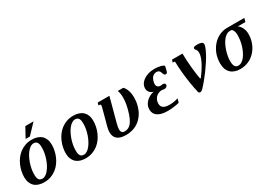

<svg xmlns="http://www.w3.org/2000/svg" viewBox="21 -1552 3387 2398"><g transform="rotate(-30 1714.0 -352.5)"><path d="M379.4 -374Q379.4 -390.6 378.2 -409.2Q377 -427.7 370.6 -443.1Q364.3 -458.5 351.1 -468.5Q337.9 -478.5 314.5 -478.5Q290 -478.5 266.6 -463.1Q243.2 -447.8 222.4 -421.6Q201.7 -395.5 184.3 -361.6Q167 -327.6 154.5 -290.5Q142.1 -253.4 135 -215.6Q127.9 -177.7 127.9 -144.5Q127.9 -127.4 128.9 -109.1Q129.9 -90.8 136.2 -75.4Q142.6 -60.1 155.5 -50Q168.5 -40 192.9 -40Q217.3 -40 240.5 -55.4Q263.7 -70.8 284.4 -96.9Q305.2 -123 322.8 -157Q340.3 -190.9 352.8 -228Q365.2 -265.1 372.3 -302.7Q379.4 -340.3 379.4 -374ZM189.5 10.7Q146.5 10.7 111.8 -0.7Q77.1 -12.2 53 -34.9Q28.8 -57.6 15.6 -91.3Q2.4 -125 2.4 -168.9Q2.4 -208 11 -250Q19.5 -292 36.6 -332Q53.7 -372.1 79.8 -408Q106 -443.8 140.9 -470.7Q175.8 -497.6 220 -513.4Q264.2 -529.3 317.9 -529.3Q360.8 -529.3 395.5 -517.8Q430.2 -506.3 454.3 -483.6Q478.5 -460.9 491.7 -427.2Q504.9 -393.6 504.9 -349.6Q504.9 -310.5 496.3 -268.6Q487.8 -226.6 470.7 -186.5Q453.6 -146.5 427.5 -110.6Q401.4 -74.7 366.5 -47.9Q331.5 -21 287.4 -5.1Q243.2 10.7 189.5 10.7ZM334 -715.8H452.6L317.9 -574.7H256.8Z M977.5 -374Q977.5 -390.6 976.3 -409.2Q975.1 -427.7 968.8 -443.1Q962.4 -458.5 949.2 -468.5Q936 -478.5 912.6 -478.5Q888.2 -478.5 864.7 -463.1Q841.3 -447.8 820.6 -421.6Q799.8 -395.5 782.5 -361.6Q765.1 -327.6 752.7 -290.5Q740.2 -253.4 733.2 -215.6Q726.1 -177.7 726.1 -144.5Q726.1 -127.4 727.1 -109.1Q728 -90.8 734.4 -75.4Q740.7 -60.1 753.7 -50Q766.6 -40 791 -40Q815.4 -40 838.6 -55.4Q861.8 -70.8 882.6 -96.9Q903.3 -123 920.9 -157Q938.5 -190.9 950.9 -228Q963.4 -265.1 970.5 -302.7Q977.5 -340.3 977.5 -374ZM787.6 10.7Q744.6 10.7 710 -0.7Q675.3 -12.2 651.1 -34.9Q627 -57.6 613.8 -91.3Q600.6 -125 600.6 -168.9Q600.6 -208 609.1 -250Q617.7 -292 634.8 -332Q651.9 -372.1 678 -408Q704.1 -443.8 739 -470.7Q773.9 -497.6 818.1 -513.4Q862.3 -529.3 916 -529.3Q959 -529.3 993.7 -517.8Q1028.3 -506.3 1052.5 -483.6Q1076.7 -460.9 1089.8 -427.2Q1103 -393.6 1103 -349.6Q1103 -310.5 1094.5 -268.6Q1085.9 -226.6 1068.8 -186.5Q1051.8 -146.5 1025.6 -110.6Q999.5 -74.7 964.6 -47.9Q929.7 -21 885.5 -5.1Q841.3 10.7 787.6 10.7Z M1280.3 -433.6Q1282.7 -443.8 1284.2 -451.4Q1285.6 -459 1285.6 -464.4Q1285.6 -474.6 1281 -478.3Q1276.4 -481.9 1267.6 -481.9H1253.9L1263.7 -518.6H1432.6L1339.8 -173.3Q1334 -151.4 1330.1 -130.9Q1326.2 -110.4 1326.2 -93.3Q1326.2 -68.4 1337.4 -53Q1348.6 -37.6 1378.4 -37.6Q1407.2 -37.6 1431.4 -49.3Q1455.6 -61 1475.6 -86.4Q1495.6 -111.8 1512.7 -151.6Q1529.8 -191.4 1544.9 -247.6Q1548.8 -261.7 1553.2 -280.5Q1557.6 -299.3 1561.5 -320.8Q1565.4 -342.3 1567.9 -366.2Q1570.3 -390.1 1570.3 -414.6Q1570.3 -441.4 1566.4 -467.5Q1562.5 -493.7 1553.7 -518.6H1632.3Q1659.2 -493.2 1674.6 -447.8Q1689.9 -402.3 1689.9 -344.7Q1689.9 -318.4 1686.5 -291Q1683.1 -263.7 1675.3 -235.4Q1656.2 -164.1 1622.3 -116.7Q1588.4 -69.3 1546.9 -41Q1505.4 -12.7 1460.4 -1Q1415.5 10.7 1374 10.7Q1205.6 10.7 1205.6 -121.6Q1205.6 -155.8 1216.3 -195.8Z M2088.9 -481.9Q2059.1 -481.9 2035.6 -462.6Q2012.2 -443.4 1999.5 -395.5Q1994.6 -377.4 1994.6 -362.8Q1994.6 -346.2 2000 -335.4Q2005.4 -324.7 2013.9 -318.4Q2022.5 -312 2032.5 -309.6Q2042.5 -307.1 2051.8 -307.1Q2058.6 -308.6 2066.7 -309.8Q2074.7 -311 2082.5 -311Q2096.2 -311 2106.2 -304.7Q2116.2 -298.3 2116.2 -286.1Q2116.2 -275.4 2111.8 -268.1Q2107.4 -260.7 2100.6 -256.3Q2093.8 -252 2085.4 -250Q2077.1 -248 2069.3 -248Q2061.5 -248 2053.7 -249.3Q2045.9 -250.5 2038.6 -252.9Q2009.8 -252.9 1986.6 -243.2Q1963.4 -233.4 1947 -216.3Q1930.7 -199.2 1921.6 -176.5Q1912.6 -153.8 1912.6 -127.4Q1912.6 -103 1921.6 -87.4Q1930.7 -71.8 1946.5 -62.3Q1962.4 -52.7 1983.9 -49.1Q2005.4 -45.4 2030.3 -45.4Q2066.9 -45.4 2097.9 -51.3Q2128.9 -57.1 2153.8 -65.4L2139.2 -11.2Q2126.5 -6.8 2107.2 -2.9Q2087.9 1 2065.2 3.9Q2042.5 6.8 2018.3 8.8Q1994.1 10.7 1971.7 10.7Q1920.9 10.7 1884.3 1Q1847.7 -8.8 1824.2 -25.9Q1800.8 -43 1789.8 -66.9Q1778.8 -90.8 1778.8 -118.7Q1778.8 -141.1 1785.2 -163.6Q1789.6 -179.7 1802.2 -199.2Q1814.9 -218.8 1834.5 -236.3Q1854 -253.9 1879.9 -267.6Q1905.8 -281.2 1937 -285.6Q1922.9 -289.1 1909.7 -296.4Q1896.5 -303.7 1886.5 -314.7Q1876.5 -325.7 1870.4 -340.3Q1864.3 -355 1864.3 -374Q1864.3 -404.3 1879.6 -432.4Q1895 -460.4 1924.3 -481.9Q1953.6 -503.4 1995.6 -516.4Q2037.6 -529.3 2091.3 -529.3Q2109.9 -529.3 2132.6 -526.4Q2155.3 -523.4 2175 -518.3Q2194.8 -513.2 2208 -506.1Q2221.2 -499 2221.2 -490.2Q2221.2 -488.3 2220.7 -486.8L2207.5 -433.1Q2203.6 -416 2198 -407.7Q2192.4 -399.4 2177.2 -399.4Q2165.5 -399.4 2159.7 -405.5Q2153.8 -411.6 2149.9 -420.9Q2146 -430.2 2142.8 -440.7Q2139.6 -451.2 2133.8 -460.4Q2127.9 -469.7 2117.4 -475.8Q2106.9 -481.9 2088.9 -481.9Z M2356.4 -467.3Q2356.4 -475.6 2352.3 -478.8Q2348.1 -481.9 2340.8 -481.9H2325.2L2335 -518.6H2486.8Q2486.8 -466.3 2490 -413.1Q2493.2 -359.9 2498.3 -310.3Q2503.4 -260.7 2509.3 -218Q2515.1 -175.3 2521 -144Q2522 -138.2 2527.3 -138.2Q2532.2 -138.2 2535.2 -143.1Q2607.4 -240.2 2639.9 -309.3Q2672.4 -378.4 2672.4 -421.9Q2672.4 -443.4 2668 -455.1Q2663.6 -466.8 2658 -473.9Q2652.3 -481 2647.9 -485.6Q2643.6 -490.2 2643.6 -497.6Q2644 -504.9 2646.5 -510Q2648.9 -515.1 2655.5 -518.3Q2662.1 -521.5 2673.8 -522.9Q2685.5 -524.4 2705.6 -524.4Q2716.3 -524.4 2729.7 -522.9Q2743.2 -521.5 2754.9 -517.6Q2766.6 -513.7 2774.4 -505.9Q2782.2 -498 2782.2 -485.8Q2782.2 -465.8 2769.3 -433.1Q2756.3 -400.4 2734.1 -359.4Q2711.9 -318.4 2681.9 -272Q2651.9 -225.6 2617.4 -179Q2583 -132.3 2546.1 -87.6Q2509.3 -43 2473.1 -5.9Q2467.8 -0.5 2458.3 5.1Q2448.7 10.7 2438.5 10.7Q2427.2 10.7 2421.6 4.4Q2416 -2 2414.6 -7.3Q2406.7 -39.6 2399.4 -77.4Q2392.1 -115.2 2385.5 -156.2Q2378.9 -197.3 2373.8 -239.3Q2368.7 -281.2 2364.7 -321.8Q2360.8 -362.3 2358.6 -399.4Q2356.4 -436.5 2356.4 -467.3Z M3254.9 -467.3Q3286.6 -444.8 3305.2 -405.8Q3323.7 -366.7 3323.7 -319.3Q3323.7 -254.9 3302 -195.3Q3280.3 -135.7 3240.5 -89.8Q3200.7 -43.9 3144.3 -16.6Q3087.9 10.7 3019 10.7Q2977.1 10.7 2942.6 -0.7Q2908.2 -12.2 2883.5 -35.6Q2858.9 -59.1 2845.5 -94.2Q2832 -129.4 2832 -176.3Q2832 -252.4 2856.9 -315.4Q2881.8 -378.4 2923.1 -423.6Q2964.4 -468.8 3017.8 -493.7Q3071.3 -518.6 3127.9 -518.6H3378.4L3364.7 -467.3ZM3198.7 -371.6Q3198.7 -386.7 3197.3 -401.4Q3195.8 -416 3191.7 -428.5Q3187.5 -440.9 3180.9 -450.9Q3174.3 -460.9 3164.1 -467.3H3136.7Q3110.8 -467.3 3087.2 -451.7Q3063.5 -436 3043.2 -409.9Q3022.9 -383.8 3006.6 -349.9Q2990.2 -315.9 2978.8 -279.3Q2967.3 -242.7 2960.9 -206.3Q2954.6 -169.9 2954.6 -138.7Q2954.6 -85.9 2970.9 -62.3Q2987.3 -38.6 3018.6 -38.6Q3043.5 -38.6 3066.4 -53.2Q3089.4 -67.9 3109.4 -92.8Q3129.4 -117.7 3146 -150.9Q3162.6 -184.1 3174.3 -220.9Q3186 -257.8 3192.4 -296.6Q3198.7 -335.4 3198.7 -371.6Z"/></g></svg>

Font: Arian AMU Serif
Style: Bold Italic
Weight: 700
Italic angle: -15°
Designer: Ruben Hakobyan (Tarumian)
Foundry: Ruben Hakobyan (Tarumian)
Version: Version 1.002